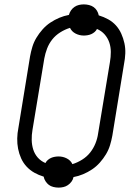

<svg xmlns="http://www.w3.org/2000/svg" viewBox="-20 -805 640 875"><path d="M247 50Q235 50 223 47Q211 44 202.5 37.5Q194 31 187.5 21Q181 11 179 0Q156 -7 136.5 -18Q117 -29 101.5 -45.5Q86 -62 76.5 -83Q67 -104 62.5 -127Q58 -150 58.5 -174Q59 -198 64 -223L117 -548Q121 -570 127.5 -591.5Q134 -613 146 -633Q158 -653 174 -671Q190 -689 209.5 -702Q229 -715 250.5 -724Q272 -733 294 -737Q297 -748 303.5 -757.5Q310 -767 319.5 -773.5Q329 -780 340 -782.5Q351 -785 362 -785Q374 -785 386 -782Q398 -779 407 -772.5Q416 -766 422 -756Q428 -746 430 -735Q453 -728 473 -717Q493 -706 508 -689.5Q523 -673 532.5 -652Q542 -631 547 -608Q552 -585 551 -561Q550 -537 545 -512L492 -187Q488 -165 481.5 -143.5Q475 -122 463 -102Q451 -82 435 -64Q419 -46 399.5 -33Q380 -20 358.5 -11Q337 -2 315 2Q313 13 306 22.5Q299 32 289.5 38.5Q280 45 269 47.5Q258 50 247 50ZM310 -57Q333 -64 354.5 -77.5Q376 -91 391 -110Q406 -129 415 -151.5Q424 -174 427 -196L481 -522Q485 -545 485 -568Q485 -591 478 -611.5Q471 -632 457 -648Q443 -664 422 -673Q418 -665 411 -659Q404 -653 396 -649.5Q388 -646 379 -644.5Q370 -643 362 -643Q342 -643 324.5 -652Q307 -661 299 -678Q276 -671 254.5 -657.5Q233 -644 218 -625Q203 -606 194.5 -583.5Q186 -561 182 -539L128 -213Q124 -190 124.5 -167Q125 -144 131.5 -123.5Q138 -103 152 -87Q166 -71 187 -62Q191 -70 198 -76Q205 -82 213 -85.5Q221 -89 230 -90.5Q239 -92 247 -92Q267 -92 284.5 -83Q302 -74 310 -57Z"/></svg>

Font: Iosevka Aile Light
Style: Italic
Weight: 300
Italic angle: -9°
Designer: Belleve Invis
Foundry: Belleve Invis
Version: Version 31.1.0; ttfautohint (v1.8.4)